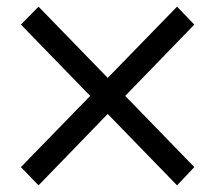

<svg xmlns="http://www.w3.org/2000/svg" viewBox="-20 -764 648 578"><path d="M565 -690 96 -206 43 -261 513 -744ZM43 -690 96 -744 565 -261 513 -206Z"/></svg>

Font: Matangi Medium
Style: Regular
Weight: 500
Designer: Prashant Pant
Foundry: The Graphic Ant
Version: Version 3.002